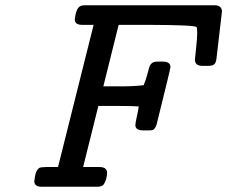

<svg xmlns="http://www.w3.org/2000/svg" viewBox="-20 -712 866 732"><path d="M110.8 -21Q114.7 -63 129.9 -71.8Q134.8 -74.7 154.8 -75.2H201.2L336.9 -617.2H293.9Q265.1 -617.2 265.1 -638.2Q270 -680.2 285.2 -688Q292 -691.9 303.2 -691.9H797.9Q825.7 -691.9 826.2 -668Q826.2 -668 805.2 -487.8Q803.2 -471.7 796.1 -466.3Q789.1 -460.9 772.9 -460.9H752Q723.1 -460.9 723.1 -484.9Q723.1 -485.8 727.5 -526.9Q731.9 -567.9 731.9 -586.9Q731.9 -606.9 729 -608.9Q721.2 -616.7 550.8 -617.2H433.1L432.1 -616.2L374 -382.8H443.8Q490.7 -382.8 527.8 -387.2Q535.6 -406.2 541.3 -427.2Q546.9 -448.2 549.3 -456.5Q551.8 -464.8 558.8 -470.9Q565.9 -477.1 580.1 -477.1H600.1Q629.9 -477.1 629.9 -456.1Q629.9 -450.2 581.1 -253.9Q577.1 -237.8 576.2 -234.4Q575.2 -231 570.6 -223.9Q565.9 -216.8 560.1 -215.8Q554.2 -214.8 543 -214.8H526.9Q496.1 -214.8 496.1 -234.9Q496.1 -242.7 501.5 -266.4Q506.8 -290 508.8 -306.2Q482.9 -308.1 430.2 -308.1H355L296.9 -75.2H358.9Q388.2 -75.2 388.2 -53.2Q388.2 -32.7 377.9 -13.2Q372.1 0 351.1 0H139.2Q110.8 0 110.8 -21Z"/></svg>

Font: CMU Concrete
Style: BoldItalic
Weight: 700
Italic angle: -14.04°
Version: Version 0.7.0